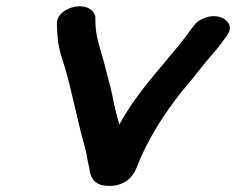

<svg xmlns="http://www.w3.org/2000/svg" viewBox="-20 -642 767 624"><path d="M165 -568V-557C166 -520 170 -488 181 -454C211 -365 229 -255 256 -164C262 -142 264 -118 270 -98C273 -60 291 -36 339 -38C385 -39 412 -66 424 -97C459 -189 514 -273 571 -345C607 -386 639 -431 675 -471C689 -487 706 -510 718 -527C739 -555 720 -578 697 -586C662 -597 625 -579 611 -560C605 -552 588 -530 582 -521L574 -511C569 -505 564 -498 560 -493C494 -412 419 -333 368 -237C359 -267 352 -297 345 -332C336 -373 326 -406 317 -443C306 -484 290 -524 290 -573V-583C290 -595 284 -605 272 -613C233 -637 165 -607 165 -568Z"/></svg>

Font: Blanket
Style: SikObl
Weight: 700
Foundry: Cannot Into Space Fonts
Version: Version 0.9